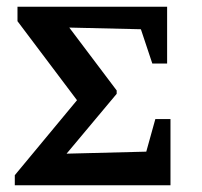

<svg xmlns="http://www.w3.org/2000/svg" viewBox="-20 -551 602 571"><path d="M442 -197H487V0H24V-30L209 -253L32 -488V-531H477V-362H433L399 -464L186 -469L327 -282V-272L178 -94L415 -100Z"/></svg>

Font: Piazzolla SC SemiBold
Style: Regular
Weight: 600
Designer: Juan Pablo del Peral
Foundry: Huerta Tipografica
Version: Version 1.330